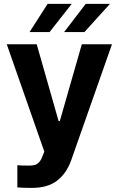

<svg xmlns="http://www.w3.org/2000/svg" viewBox="-20 -755 603 975"><path d="M68.1 196.7V83.9L92.6 85.5Q107.6 85.9 126.8 85.9Q144.5 85.9 156.1 82.9Q167.8 79.9 178.1 69.2Q188.4 58.5 196.1 37.3L205.1 15L14.3 -530.3H166.4L277.7 -139.8H283.6L395.5 -530.3H548.7L341.8 57.9Q317.8 125.5 269.9 162.4Q222 199.2 141.5 199.2Q99 199.2 68.1 196.7ZM415.4 -735.4H538.5L408.7 -592.2H305.6ZM221.9 -735.4H344.3L231.8 -592.2H130Z"/></svg>

Font: WEMIX Pretendard Variable
Style: Regular
Weight: 400
Designer: Base glyphs from Inter by Rasmus Andersson; Hangeul glyphs from Noto Sans CJK(Source Han Sans) by Jang Soo-young and Kan
Foundry: Kil Hyung-jin
Version: Version 1.000;Glyphs 3.2 (3208)